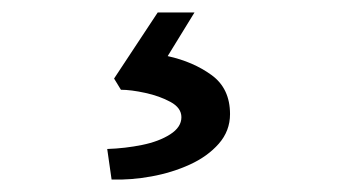

<svg xmlns="http://www.w3.org/2000/svg" viewBox="-20 -44 540 308"><path d="M159 244 152 195Q181 194 208 188.5Q235 183 253 171.5Q271 160 271 144Q271 129 253.5 119.5Q236 110 213 105Q190 100 174 100L163 82L233 -24H292L249 46Q290 55 319.5 76.5Q349 98 349 139Q349 166 331 186.5Q313 207 284.5 220Q256 233 223 239Q190 245 159 244Z"/></svg>

Font: Lexend Tera
Style: Regular
Weight: 400
Designer: Bonnie Shaver-Troup, Thomas Jockin
Foundry: Lexend
Version: Version 1.007